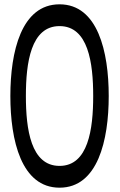

<svg xmlns="http://www.w3.org/2000/svg" viewBox="-20 -845 556 890"><path d="M484 -400C484 -606 433 -825 256 -825C79 -825 28 -606 28 -400C28 -194 79 25 256 25C433 25 484 -194 484 -400ZM100 -400C100 -554 123 -724 256 -724C389 -724 412 -554 412 -400C412 -246 389 -76 256 -76C123 -76 100 -246 100 -400Z"/></svg>

Font: Nupuram Condensed Medium
Style: Regular
Weight: 500
Width: 3
Designer: Santhosh Thottingal (santhosh.thottingal@gmail.com)
Foundry: SMC
Version: Version 1.000